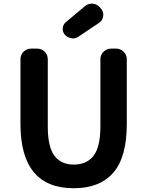

<svg xmlns="http://www.w3.org/2000/svg" viewBox="-20 -1002 787 1030"><path d="M376 7.8Q89.8 7.8 89.8 -336.9V-683.6Q89.8 -708 106.4 -724.6Q123 -741.2 147.5 -741.2H178.7Q203.1 -741.2 219.7 -724.6Q236.3 -708 236.3 -683.6V-324.2Q236.3 -213.9 272 -166.5Q307.6 -119.1 376 -119.1Q445.3 -119.1 481.9 -166.5Q518.6 -213.9 518.6 -324.2V-683.6Q518.6 -708 535.6 -724.6Q552.7 -741.2 576.2 -741.2H602.5Q626 -741.2 643.1 -724.6Q660.2 -708 660.2 -683.6V-336.9Q660.2 -158.2 587.4 -75.2Q514.6 7.8 376 7.8ZM401.4 -805.7Q387.7 -795.9 371.1 -795.9Q367.2 -795.9 363.3 -796.9Q342.8 -799.8 328.1 -815.4Q316.4 -829.1 316.4 -846.7Q316.4 -869.1 334 -883.8L435.5 -968.8Q452.1 -982.4 471.7 -982.4Q474.6 -982.4 477.5 -982.4Q502 -979.5 516.6 -961.9L522.5 -955.1Q534.2 -940.4 534.2 -922.9Q534.2 -918.9 533.2 -914.1Q530.3 -891.6 510.7 -878.9Z"/></svg>

Font: Gen Jyuu Gothic Bold
Style: Bold
Weight: 700
Designer: [Source Han Sans]
Ryoko NISHIZUKA  (kana & ideographs); Paul D. Hunt (Latin, Greek & Cyrillic); Wenlong ZHANG  (bopomofo
Version: Version 1.002.20150607